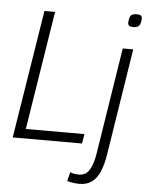

<svg xmlns="http://www.w3.org/2000/svg" viewBox="-62 -775 794 1044"><g transform="rotate(5 335.5 -253.0)"><path d="M28 0 140 -700H198L95 -52H415L406 0ZM641 -726Q657 -726 664 -721Q671 -716 671 -703Q670 -685 665.5 -674.5Q661 -664 652 -659.5Q643 -655 628 -655Q614 -655 606.5 -660Q599 -665 599 -678Q601 -696 604.5 -706.5Q608 -717 617 -721.5Q626 -726 641 -726ZM639 -534 547 50Q538 105 521.5 143Q505 181 478 200.5Q451 220 410 220Q397 220 378 217.5Q359 215 344 210L356 161Q370 167 381.5 168.5Q393 170 403 170Q442 170 461.5 137.5Q481 105 490 48L582 -534Z"/></g></svg>

Font: Georama Light
Style: Italic
Weight: 300
Italic angle: -9°
Designer: Jean-Baptiste Levee
Foundry: Production Type
Version: Version 1.001